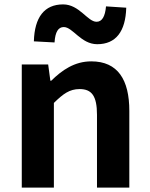

<svg xmlns="http://www.w3.org/2000/svg" viewBox="-20 -853 681 873"><path d="M79 0H225V-385C267 -426 296 -448 342 -448C397 -448 421 -417 421 -331V0H568V-349C568 -490 516 -574 395 -574C319 -574 262 -534 213 -486H209L199 -560H79ZM422 -652C507 -652 551 -710 554 -818L462 -824C458 -778 444 -754 419 -754C378 -754 341 -833 267 -833C182 -833 137 -775 134 -665L228 -660C231 -708 245 -730 270 -730C311 -730 348 -652 422 -652Z"/></svg>

Font: Noto Sans Mono CJK JP Bold
Style: Regular
Weight: 700
Designer: Ryoko NISHIZUKA (kana & ideographs); Paul D. Hunt (Latin, Greek & Cyrillic); Wenlong ZHANG (bopomofo); Sandoll Communica
Foundry: Adobe Systems Incorporated
Version: Version 1.004;PS 1.004;hotconv 1.0.82;makeotf.lib2.5.63406